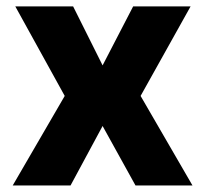

<svg xmlns="http://www.w3.org/2000/svg" viewBox="-20 -565 625 585"><path d="M202.8 -545.5 292.6 -365.8 385.7 -545.5H560.7L408.4 -272.7L566.4 0H392.8L292.6 -181.1L195 0H18.8L177.2 -272.7L26.6 -545.5Z"/></svg>

Font: Inter UI Extra Bold
Style: Regular
Weight: 800
Designer: Rasmus Andersson
Foundry: rsms
Version: 3.2;8d6f07862